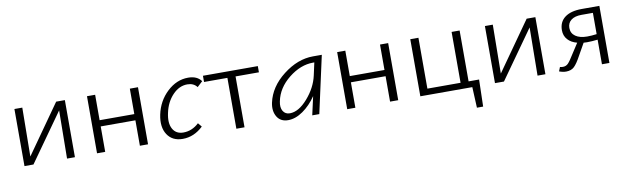

<svg xmlns="http://www.w3.org/2000/svg" viewBox="-39 -818 4470 1368"><g transform="rotate(-10 2196.0 -134.0)"><path d="M445 -413V0H388L392 -348L145 0H80V-413H137L133 -60L382 -413Z M915 -413H974V0H915V-184H664V0H605V-413H664V-229H915Z M1393 -340Q1369 -372 1323 -372Q1264 -372 1216.5 -322Q1169 -272 1153 -196Q1137 -124 1160.5 -81.5Q1184 -39 1237 -39Q1300 -39 1350 -86L1373 -58Q1307 5 1225 5Q1150 5 1114 -50Q1078 -105 1096 -193Q1116 -289 1184.5 -353.5Q1253 -418 1337 -418Q1402 -418 1432 -376Z M1841 -413V-368H1672V0H1613V-368H1444V-413Z M2240 -413H2304L2213 0H2162L2192 -134Q2150 -72 2095.5 -34Q2041 4 1988 4Q1933 4 1908 -37.5Q1883 -79 1895 -138Q1919 -250 2024 -331.5Q2129 -413 2240 -413ZM2008 -42Q2072 -42 2137.5 -117Q2203 -192 2222 -278L2242 -369H2233Q2142 -369 2056.5 -301Q1971 -233 1952 -138Q1943 -95 1959 -68.5Q1975 -42 2008 -42Z M2725 -413H2784V0H2725V-184H2474V0H2415V-413H2474V-229H2725Z M3377 -45 3372 150H3327L3320 0H2944V-413H3003V-45H3243V-413H3301V-45Z M3849 -413V0H3792L3796 -348L3549 0H3484V-413H3541L3537 -60L3786 -413Z M4185 -413H4312V0H4258V-178Q4215 -173 4180 -173Q4164 -173 4156 -174L4108 -89Q4079 -35 4057 -14Q4035 7 3998 7Q3975 7 3948 -3L3960 -33Q3969 -30 3981 -30Q4004 -30 4019.5 -46Q4035 -62 4065 -111L4111 -182Q4068 -193 4043.5 -220.5Q4019 -248 4019 -288Q4019 -348 4062 -380.5Q4105 -413 4185 -413ZM4189 -213Q4220 -213 4258 -218V-372H4175Q4127 -372 4100.5 -351.5Q4074 -331 4074 -295Q4074 -256 4105 -234.5Q4136 -213 4189 -213Z"/></g></svg>

Font: EauTest Semilight
Style: Italic
Weight: 300
Italic angle: -12°
Designer: Christian Thalmann (Catharsis Fonts)
Version: Version 0.001;PS 000.001;hotconv 1.0.88;makeotf.lib2.5.64775